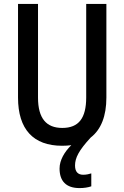

<svg xmlns="http://www.w3.org/2000/svg" viewBox="-20 -734 634 980"><path d="M363 111C363 72 382 34 443 -32C496 -73 523 -142 523 -236V-714H420V-237C420 -131 382 -81 298 -81C217 -81 174 -129 174 -236V-714H72V-236C72 -74 150 10 297 10C313 10 329 9 344 7C310 40 284 83 284 126C284 190 317 226 386 226C408 226 429 223 446 217V151C437 154 421 158 405 158C379 158 363 144 363 111Z"/></svg>

Font: Noto Sans Thai Looped Condensed Medium
Style: Regular
Weight: 500
Width: 3
Designer: Sasikarn Vongin, Ben Mitchell
Foundry: The Fontpad Ltd
Version: Version 1.001